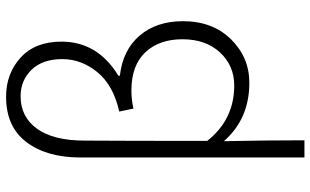

<svg xmlns="http://www.w3.org/2000/svg" viewBox="-220 -628 1047 648"><g transform="rotate(-90 304.0 -304.5)"><path d="M96 199V-557Q96 -671 148 -739.5Q200 -808 301 -808Q379 -808 433 -759Q487 -710 487 -621Q487 -499 372 -429V-424Q459 -414 507.5 -357Q556 -300 556 -211Q556 -111 495 -49Q434 13 348 13Q226 13 151 -73Q154 66 154 199ZM339 -38Q406 -38 450.5 -86Q495 -134 495 -213Q495 -291 451 -338Q407 -385 322 -385Q290 -385 261 -378L251 -426Q340 -446 384 -500Q428 -554 428 -618Q428 -685 392 -722Q356 -759 303 -759Q233 -759 193 -703.5Q153 -648 153 -543Q152 -405 152 -129Q224 -38 339 -38Z"/></g></svg>

Font: Noto Sans Korean Light
Style: Regular
Weight: 300
Designer: Ryoko NISHIZUKA  (kana & ideographs); Paul D. Hunt (Latin, Greek & Cyrillic); Wenlong ZHANG  (bopomofo); Sandoll Communi
Foundry: Adobe Systems Incorporated
Version: Version 1.000;PS 1;hotconv 1.0.78;makeotf.lib2.5.61930